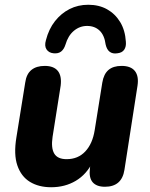

<svg xmlns="http://www.w3.org/2000/svg" viewBox="-20 -776 630 807"><path d="M195 11Q143 11 106 -11.5Q69 -34 53 -80.5Q37 -127 49 -199L86 -429Q91 -465 112 -482Q133 -499 168 -499Q206 -499 223 -478Q240 -457 235 -416L201 -201Q194 -154 208 -130.5Q222 -107 260 -107Q308 -107 338.5 -139.5Q369 -172 378 -229L410 -429Q416 -465 436 -482Q456 -499 491 -499Q530 -499 547 -477.5Q564 -456 558 -416L503 -62Q492 9 421 9Q386 9 369.5 -10Q353 -29 358 -69L367 -132L370 -96Q344 -43 298.5 -16Q253 11 195 11ZM205 -552Q185 -554 175.5 -568.5Q166 -583 173 -607Q185 -654 211 -687Q237 -720 272.5 -738Q308 -756 351 -756Q396 -756 430 -737Q464 -718 485 -683.5Q506 -649 509 -601Q511 -580 502 -567Q493 -554 473 -552Q454 -549 441.5 -558Q429 -567 424 -589Q419 -628 398.5 -647.5Q378 -667 346 -667Q315 -667 290.5 -646.5Q266 -626 255 -588Q249 -569 237 -559.5Q225 -550 205 -552Z"/></svg>

Font: Nunito ExtraLight ExtraBold
Style: Italic
Weight: 800
Italic angle: -9°
Version: Version 3.602